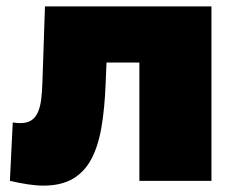

<svg xmlns="http://www.w3.org/2000/svg" viewBox="-20 -567 736 602"><path d="M11 0 20 -183Q26 -182 32 -181.5Q38 -181 43 -181Q65 -181 78 -189.5Q91 -198 98.5 -214.5Q106 -231 109 -254.5Q112 -278 113 -309L121 -547H643V0H417V-418L466 -371H270L316 -421L311 -300Q308 -226 298 -167.5Q288 -109 266.5 -68.5Q245 -28 208.5 -6.5Q172 15 116 15Q94 15 67.5 11Q41 7 11 0Z"/></svg>

Font: MOST Montserrat Black
Style: Regular
Weight: 900
Designer: Julieta Ulanovsky
Foundry: Julieta Ulanovsky
Version: Version 8.000;March 11, 2024;FontCreator 15.0.0.2926 64-bit